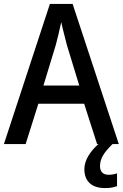

<svg xmlns="http://www.w3.org/2000/svg" viewBox="-20 -736 628 981"><path d="M476 0H483C442 36 411 82 411 128C411 189 447 225 517 225C543 225 562 221 578 215V150C568 153 554 157 535 157C507 157 491 142 491 113C491 75 510 44 555 0H587L351 -716H235L0 0H111L176 -206H410ZM322 -505 385 -299H202L265 -506C273 -537 285 -584 293 -623C299 -593 315 -533 322 -505Z"/></svg>

Font: Noto Sans Myanmar UI SemiCondensed Medium
Style: Regular
Weight: 500
Width: 4
Designer: Monotype Design Team
Foundry: Monotype Imaging Inc.
Version: Version 2.103